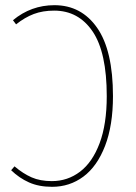

<svg xmlns="http://www.w3.org/2000/svg" viewBox="-20 -711 525 741"><path d="M416 -340Q416 -227 385.5 -148Q355 -69 302 -29.5Q249 10 181 10Q130 10 92 -7Q54 -24 23 -54L36 -69Q69 -41 102 -26.5Q135 -12 180 -12Q241 -12 289 -48.5Q337 -85 364.5 -158.5Q392 -232 392 -340Q392 -509 337.5 -589.5Q283 -670 189 -670Q145 -670 110.5 -657Q76 -644 42 -617L30 -633Q100 -691 190 -691Q294 -691 355 -603.5Q416 -516 416 -340Z"/></svg>

Font: Fira Sans Condensed Thin
Style: Regular
Weight: 250
Width: 3
Designer: Carrois Corporate & Edenspiekermann AG
Foundry: Carrois Corporate GbR & Edenspiekermann AG
Version: Version 4.203